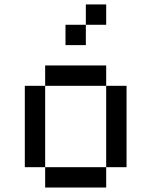

<svg xmlns="http://www.w3.org/2000/svg" viewBox="-20 -838 676 858"><path d="M181.8 -545.5V-454.5H454.5V-545.5ZM454.5 -454.5V-90.9H545.5V-454.5ZM90.9 -454.5V-90.9H181.8V-454.5ZM181.8 -90.9V0H454.5V-90.9ZM363.6 -818.2V-727.3H454.5V-818.2ZM272.7 -727.3V-636.4H363.6V-727.3Z"/></svg>

Font: Departure Mono
Style: Regular
Weight: 400
Monospace: yes
Designer: Helena Zhang
Version: Version 1.500;Glyphs 3.3.1 (3343)